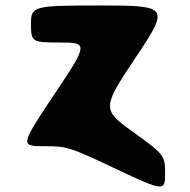

<svg xmlns="http://www.w3.org/2000/svg" viewBox="-20 -533 693 700"><path d="M465 -52C351 -133 352 -140 475 -324C598 -508 595 -513 348 -513C100 -513 93 -511 93 -446C93 -380 96 -378 199 -378C302 -378 301 -373 178 -189C55 -5 53 0 139 0C225 0 232 2 405 84C577 165 582 165 582 100C582 34 579 30 465 -52Z"/></svg>

Font: Hussar Print
Style: Bold
Weight: 700
Foundry: Cannot Into Space Fonts
Version: Version 2.00